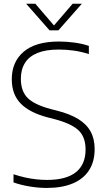

<svg xmlns="http://www.w3.org/2000/svg" viewBox="-20 -964 551 994"><path d="M222 9Q182 9 137 2Q92 -5 50 -19.5V-62Q81 -51.5 111 -45Q141 -38.5 169.2 -35.5Q197.5 -32.5 223.5 -32.5Q323 -32.5 373 -72.5Q423 -112.5 423 -190Q423 -256 385 -290.8Q347 -325.5 259 -348L226 -356.5Q133 -381 87 -428.2Q41 -475.5 41 -553.5Q41 -644 102.8 -696.5Q164.5 -749 285 -749Q324.5 -749 365.2 -743.5Q406 -738 440 -726.5V-684Q401.5 -696.5 362.5 -702Q323.5 -707.5 284 -707.5Q218 -707.5 174.5 -690Q131 -672.5 109.5 -638.5Q88 -604.5 88 -556Q88 -492 123 -457Q158 -422 242.5 -399.5L275.5 -391Q342.5 -374 385.5 -347.5Q428.5 -321 449.2 -282.8Q470 -244.5 470 -192.5Q470 -127.5 441 -82.5Q412 -37.5 356.5 -14.2Q301 9 222 9ZM236.5 -807 115.5 -944.5H163L266.5 -824H252.5L356 -944.5H403.5L282.5 -807Z"/></svg>

Font: Encode Sans Condensed Thin ExtraLight
Style: Regular
Weight: 250
Version: Version 3.002